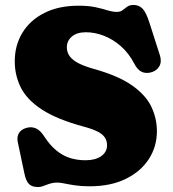

<svg xmlns="http://www.w3.org/2000/svg" viewBox="-20 -736 698 774"><path d="M341.5 15Q307.5 15 282.8 11.2Q258 7.5 240.5 3.8Q223 0 211.5 0Q197.5 0 187 2.8Q176.5 5.5 167.8 9Q159 12.5 150.8 15.2Q142.5 18 133 18Q108.5 18 96.5 5.5Q84.5 -7 78.5 -36L51.5 -164Q47.5 -184.5 56.2 -199.2Q65 -214 85 -220Q105.5 -226.5 124 -218.8Q142.5 -211 158 -186.5Q181 -151 206.8 -129.8Q232.5 -108.5 261.8 -99.2Q291 -90 324.5 -90Q364.5 -90 388 -106.5Q411.5 -123 411.5 -150.5Q411.5 -168 403 -181.2Q394.5 -194.5 374.5 -205Q354.5 -215.5 319.5 -225Q210 -254.5 149.2 -294.2Q88.5 -334 64 -383Q39.5 -432 39.5 -489Q39.5 -553.5 70.5 -604.2Q101.5 -655 159.2 -684Q217 -713 296.5 -713Q337.5 -713 365.8 -706.8Q394 -700.5 414.2 -694.2Q434.5 -688 451.5 -688Q465 -688 474 -695Q483 -702 492.8 -709Q502.5 -716 518.5 -716Q540.5 -716 555 -700.8Q569.5 -685.5 582.5 -644L624.5 -513.5Q633 -487 621.8 -468Q610.5 -449 586 -443.5Q565 -439 549.2 -447.5Q533.5 -456 521.5 -479Q499.5 -521.5 467.2 -549.8Q435 -578 398.5 -592Q362 -606 326.5 -606Q290 -606 269.8 -588.8Q249.5 -571.5 249.5 -545.5Q249.5 -524 262 -508Q274.5 -492 298.2 -480.2Q322 -468.5 355.5 -459Q456.5 -431 512.2 -391.8Q568 -352.5 590.2 -305.5Q612.5 -258.5 612.5 -207Q612.5 -145 580 -94.8Q547.5 -44.5 486.8 -14.8Q426 15 341.5 15Z"/></svg>

Font: Fraunces SuperSoft
Style: Regular
Weight: 900
Version: Version 1.000;[b76b70a41]